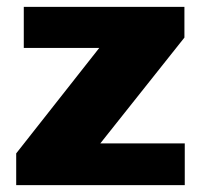

<svg xmlns="http://www.w3.org/2000/svg" viewBox="-20 -537 589 557"><path d="M27 0H516V-121H271L515 -428V-517H49V-398H268L27 -92Z"/></svg>

Font: United Sans Black
Style: Regular
Weight: 900
Designer: Pablo Impallari, Rodrigo Fuenzalida (Modified by Dan O. Williams)
Version: Version 1.000;PS 001.000;hotconv 1.0.88;makeotf.lib2.5.64775